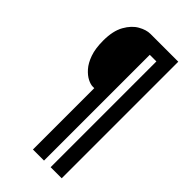

<svg xmlns="http://www.w3.org/2000/svg" viewBox="-252 -767 955 955"><g transform="rotate(45 225.0 -290.0)"><path d="M192 120V-311.5H181Q166 -311.5 145 -322Q124 -332.5 103.5 -355.5Q83 -378.5 69.5 -416.5Q56 -454.5 56 -510Q56 -578.5 79.8 -620.5Q103.5 -662.5 136.8 -681.2Q170 -700 199 -700H394.5V120H316.5V-624H270V120Z"/></g></svg>

Font: Trispace Condensed
Style: Regular
Weight: 400
Width: 3
Designer: Tyler Finck
Foundry: Etcetera Type Company
Version: Version 1.210; ttfautohint (v1.8.3)